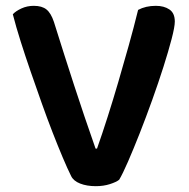

<svg xmlns="http://www.w3.org/2000/svg" viewBox="-20 -631 649 659"><path d="M309 8Q278 8 255 -1Q232 -10 224 -27Q212 -51 195.5 -90Q179 -129 160.5 -176.5Q142 -224 123 -277.5Q104 -331 85.5 -384.5Q67 -438 51 -488.5Q35 -539 24 -582Q34 -593 53.5 -602Q73 -611 96 -611Q124 -611 139.5 -598.5Q155 -586 165 -556Q200 -444 234.5 -338Q269 -232 308 -121H313Q331 -172 349.5 -230Q368 -288 386 -349.5Q404 -411 421.5 -473.5Q439 -536 454 -597Q480 -611 515 -611Q543 -611 561.5 -598.5Q580 -586 580 -557Q580 -539 569 -497Q558 -455 541 -401.5Q524 -348 502.5 -288Q481 -228 459.5 -173.5Q438 -119 419.5 -76.5Q401 -34 389 -14Q379 -6 357 1Q335 8 309 8Z"/></svg>

Font: Baloo 2 Latin SemiBold
Style: Regular
Weight: 400
Designer: Sarang Kulkarni and Ek Type
Foundry: Ek Type
Version: Version 1.001